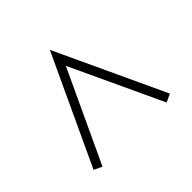

<svg xmlns="http://www.w3.org/2000/svg" viewBox="-100 -759 808 808"><g transform="rotate(45 304.0 -355.0)"><path d="M124.5 -355 533.7 -164.1 516.6 -127.9 29.3 -355 516.6 -582 533.7 -545.9Z"/></g></svg>

Font: TypoPRO Playfair Display SC
Style: Regular
Weight: 400
Designer: Claus Eggers Sørensen
Foundry: Claus Eggers Sørensen
Version: Version 1.004;PS 001.004;hotconv 1.0.70;makeotf.lib2.5.58329